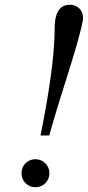

<svg xmlns="http://www.w3.org/2000/svg" viewBox="-20 -778 369 808"><path d="M328 -689C336 -730 309 -758 274 -758C225 -758 210 -714.5 210 -659C210 -533 181 -358 150.5 -208H187.5C227.5 -358 308 -583 328 -689ZM70.5 -49C70.5 -16 96 10 129 10C162 10 188 -16 188 -49C188 -82 162 -108 129 -108C96 -108 70.5 -82 70.5 -49Z"/></svg>

Font: Bodoni* 06pt
Style: Italic
Weight: 400
Italic angle: -13°
Version: Version 2.3